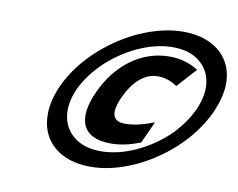

<svg xmlns="http://www.w3.org/2000/svg" viewBox="-79 -830 1173 945"><g transform="rotate(10 507.5 -357.0)"><path d="M506 -120C551 -120 597 -129 648 -149L654 -151L704 -261L691 -256C651 -240 603 -228 559 -228C497 -228 480 -268 522 -357C556 -431 611 -486 677 -486C711 -486 741 -477 770 -458L776 -455L863 -551L858 -554C817 -579 771 -592 719 -592C576 -592 457 -498 393 -358C327 -216 360 -120 506 -120ZM179 -176C190 -76 272 10 427 10C498 10 569 -7 645 -41C775 -100 909 -211 977 -357C1007 -423 1021 -484 1013 -541C1001 -640 919 -724 765 -724C696 -724 625 -707 549 -674C420 -616 281 -504 213 -357C183 -292 172 -232 179 -176ZM402 -497C485 -574 607 -640 727 -640C780 -640 823 -628 857 -602C918 -557 945 -471 893 -357C869 -307 836 -260 790 -216C707 -139 585 -74 465 -74C412 -74 368 -86 334 -112C273 -157 245 -243 297 -357C321 -407 356 -453 402 -497Z"/></g></svg>

Font: Passageway
Style: BdSuIt
Weight: 700
Foundry: Ascender Corporation
Version: Version 1.11